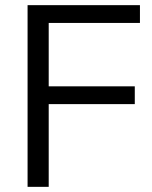

<svg xmlns="http://www.w3.org/2000/svg" viewBox="-20 -725 588 745"><path d="M87 0V-705H523V-636H169V-390H503V-321H169V0Z"/></svg>

Font: Nunito Sans
Style: Regular
Weight: 400
Designer: Vernon Adams
Foundry: Vernon Adams
Version: Version 3.101; ttfautohint (v1.8.4.7-5d5b);gftools[0.9.27]